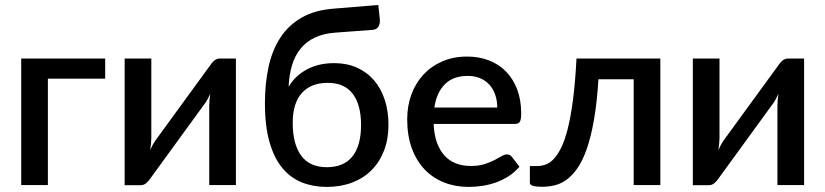

<svg xmlns="http://www.w3.org/2000/svg" viewBox="-20 -746 3327 774"><path d="M404 -429H173V0H65.5V-510H404Z M931 -510V0H823.5V-319.5Q823.5 -330 824.5 -342.5Q825.5 -355 827.5 -368Q822.5 -357 817.8 -347.8Q813 -338.5 807.5 -331L586 -26.5Q580 -17 570 -8.2Q560 0.5 547.5 0.5H482.5V-510H590V-190.5Q590 -180 588.8 -167Q587.5 -154 585.5 -141Q595.5 -164 606 -179L827.5 -483Q833.5 -493 843.5 -501.5Q853.5 -510 866 -510Z M1297 -72Q1366.5 -72 1401 -115.8Q1435.5 -159.5 1435.5 -242Q1435.5 -323.5 1402 -367.8Q1368.5 -412 1300.5 -412Q1233.5 -412 1196.8 -371Q1160 -330 1160 -251Q1160 -165 1194.2 -118.5Q1228.5 -72 1297 -72ZM1332.5 -614.5Q1284 -611 1249.2 -594.5Q1214.5 -578 1191.8 -550Q1169 -522 1157.2 -483Q1145.5 -444 1143.5 -396Q1168.5 -439.5 1216 -465.5Q1263.5 -491.5 1327 -491.5Q1378 -491.5 1418.5 -473.5Q1459 -455.5 1487.2 -423Q1515.5 -390.5 1530.8 -344.5Q1546 -298.5 1546 -242.5Q1546 -185.5 1528.2 -139.2Q1510.5 -93 1478 -60.2Q1445.5 -27.5 1399.5 -10Q1353.5 7.5 1297 7.5Q1243.5 7.5 1198 -10.2Q1152.5 -28 1119 -67.8Q1085.5 -107.5 1066.8 -172Q1048 -236.5 1048 -330Q1048 -409 1062.5 -476Q1077 -543 1109.5 -593.2Q1142 -643.5 1194.8 -674.2Q1247.5 -705 1323.5 -711L1505 -726L1511 -670Q1513 -651.5 1505.8 -639Q1498.5 -626.5 1480.5 -625.5Z M1984.5 -312.5Q1984.5 -339.5 1976.8 -362.8Q1969 -386 1954 -403.2Q1939 -420.5 1916.8 -430.2Q1894.5 -440 1865.5 -440Q1807 -440 1773.5 -406.5Q1740 -373 1731 -312.5ZM1728 -246.5Q1730 -203 1741.5 -171.2Q1753 -139.5 1772.2 -118.5Q1791.5 -97.5 1818.2 -87.2Q1845 -77 1878 -77Q1909.5 -77 1932.5 -84.2Q1955.5 -91.5 1972.5 -100.2Q1989.5 -109 2001.5 -116.2Q2013.5 -123.5 2023.5 -123.5Q2036.5 -123.5 2043.5 -113.5L2074 -74Q2055 -51.5 2031 -36Q2007 -20.5 1980 -10.8Q1953 -1 1924.5 3.2Q1896 7.5 1869 7.5Q1816 7.5 1770.8 -10.2Q1725.5 -28 1692.2 -62.5Q1659 -97 1640.2 -148Q1621.5 -199 1621.5 -265.5Q1621.5 -318.5 1638.2 -364.5Q1655 -410.5 1686.2 -444.5Q1717.5 -478.5 1762.2 -498.2Q1807 -518 1863.5 -518Q1910.5 -518 1950.5 -502.8Q1990.5 -487.5 2019.5 -458Q2048.5 -428.5 2064.8 -385.8Q2081 -343 2081 -288.5Q2081 -263.5 2075.5 -255Q2070 -246.5 2055.5 -246.5Z M2642 0H2534.5V-426.5H2392.5Q2386.5 -331 2374.2 -261.8Q2362 -192.5 2345 -144.5Q2328 -96.5 2307 -66.8Q2286 -37 2262.5 -20.5Q2239 -4 2214.2 1.5Q2189.5 7 2164.5 7Q2116 7 2116 -9V-76.5H2144Q2160.5 -76.5 2177.8 -82Q2195 -87.5 2211 -103.8Q2227 -120 2241.8 -149.5Q2256.5 -179 2268.8 -227.2Q2281 -275.5 2290 -344.8Q2299 -414 2304 -510H2642Z M3221.5 -510V0H3114V-319.5Q3114 -330 3115 -342.5Q3116 -355 3118 -368Q3113 -357 3108.2 -347.8Q3103.5 -338.5 3098 -331L2876.5 -26.5Q2870.5 -17 2860.5 -8.2Q2850.5 0.5 2838 0.5H2773V-510H2880.5V-190.5Q2880.5 -180 2879.2 -167Q2878 -154 2876 -141Q2886 -164 2896.5 -179L3118 -483Q3124 -493 3134 -501.5Q3144 -510 3156.5 -510Z"/></svg>

Font: Lato SemiBold
Style: Regular
Weight: 600
Designer: Lukasz Dziedzic with Adam Twardoch and Botio Nikoltchev
Foundry: tyPoland Lukasz Dziedzic
Version: Version 2.015; 2015-08-06; http://www.latofonts.com/